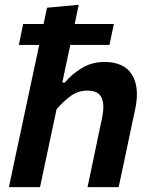

<svg xmlns="http://www.w3.org/2000/svg" viewBox="-20 -764 616 784"><path d="M16.5 0Q26 -45 38.5 -104.5Q49.5 -155 62.5 -216.5L121.5 -493.5Q126 -515.5 131 -537.5L140 -580.5H57L74.5 -666H158Q161.5 -682.5 165 -699.5L172 -732.5L301.5 -744.5Q293.5 -706 285 -666H445L427 -580.5H267Q258.5 -539 248.5 -493.5L234.5 -427H245Q270.5 -459 312.5 -485Q354.5 -511 406 -511Q487 -511 519 -459Q539 -426 539 -379Q539 -351 532 -318Q527.5 -297 522 -271.5Q516.5 -246 510.5 -217Q497.5 -155 486.8 -104.5Q476 -54 464.5 0H337.5Q349 -54.5 359.5 -104.5Q369.5 -154 381.5 -210.5L397 -283.5Q402 -307 402 -326Q402 -348.5 395 -364.5Q382 -394 336.5 -394Q299 -394 269 -372.2Q239 -350.5 211 -318L188 -210Q176 -153.5 165.5 -103.8Q155 -54 143.5 0Z"/></svg>

Font: Heraclito SemiBold
Style: Italic
Weight: 600
Italic angle: -12°
Designer: Kostas Bartsokas (font) & Cristiano Sobral (main changes)
Foundry: Kostas Bartsokas (font) & Cristiano Sobral (main changes)
Version: Version 1.00;July 8, 2020;FontCreator 13.0.0.2655 64-bit